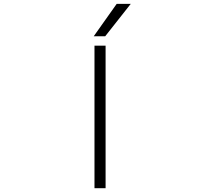

<svg xmlns="http://www.w3.org/2000/svg" viewBox="-20 -992 1040 1013"><path d="M478.5 1V-751H537.1V1ZM669.9 -971.7 535.2 -800.8H474.6L595.7 -971.7Z"/></svg>

Font: GenEi Gothic M Light
Style: Regular
Weight: 300
Designer: o_tamon (Modified); [Source Han Sans]
Ryoko NISHIZUKA  (kana & ideographs); Paul D. Hunt (Latin, Greek & Cyrillic); Wenl
Version: Version 1.1a;Original Version 1.004